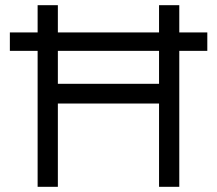

<svg xmlns="http://www.w3.org/2000/svg" viewBox="-20 -720 836 740"><path d="M18 -595H125V-700H203V-595H593V-700H671V-595H779V-524H671V0H593V-321H203V0H125V-524H18ZM593 -397V-524H203V-397Z"/></svg>

Font: Lexend HM
Style: Regular
Weight: 400
Designer: Bonnie Shaver-Troup, Thomas Jockin, Octavio Pardo
Foundry: Lexend
Version: Version 1.091